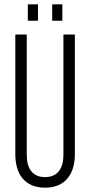

<svg xmlns="http://www.w3.org/2000/svg" viewBox="-20 -859 418 890"><path d="M109 -839V-763H156V-839ZM222 -839V-763H269V-839ZM274 -699V-141C274 -80 248 -38 189 -38C129 -38 104 -80 104 -141V-699H51V-144C51 -53 94 11 189 11C283 11 327 -53 327 -144V-699Z"/></svg>

Font: Modon Arabic
Style: Regular
Weight: 400
Designer: Ahmedzaza
Foundry: Ahmedzaza
Version: Version 2.010